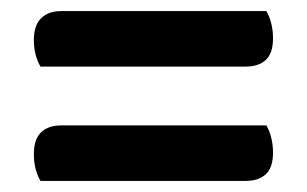

<svg xmlns="http://www.w3.org/2000/svg" viewBox="-20 -468 553 346"><path d="M53 -348Q48 -356 44.5 -368.5Q41 -381 41 -396Q41 -422 54 -435Q67 -448 90 -448H460Q465 -440 468.5 -427Q472 -414 472 -399Q472 -372 459 -360Q446 -348 423 -348ZM53 -142Q48 -150 44.5 -162.5Q41 -175 41 -190Q41 -217 54 -229.5Q67 -242 90 -242H460Q465 -234 468.5 -221Q472 -208 472 -193Q472 -166 459 -154Q446 -142 423 -142Z"/></svg>

Font: Baloo Bhai 2 SemiBold
Style: Regular
Weight: 600
Designer: Supriya Tembe, Noopur Datye and Ek Type
Foundry: Ek Type
Version: Version 1.640;PS 1.000;hotconv 16.6.51;makeotf.lib2.5.65220;